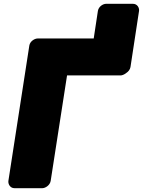

<svg xmlns="http://www.w3.org/2000/svg" viewBox="-20 -950 750 1008"><path d="M643 -567C653 -573 663 -585 665 -598L710 -893C712 -909 701 -930 678 -930H537C521 -930 498 -916 494 -893L472 -748H178C162 -748 138 -734 134 -711L24 0C22 16 33 38 56 38H202C218 38 242 23 246 0L332 -554H613C619 -554 631 -557 643 -567Z"/></svg>

Font: Asimov Print
Style: EIt
Weight: 500
Designer: Google
Version: Version 2.000980; 2014